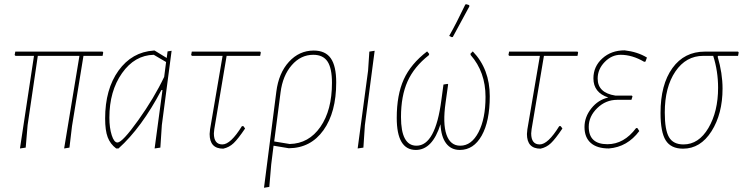

<svg xmlns="http://www.w3.org/2000/svg" viewBox="-20 -695 3502 904"><path d="M74 4 140 -432H53L49 -436L52 -452H463L466 -448L463 -432H373L319 -101L307 0L282 4L354 -432H158L110 -106L101 0Z M527 4Q499 -17 487 -49Q475 -81 475 -137Q475 -275 538 -362.5Q601 -450 704 -457H708L765 -422L769 -453L788 -456L742 -106L735 0L708 4L745 -271H740Q647 -94 538 4ZM495 -141Q495 -93 506 -58.5Q517 -24 533 -24Q556 -24 631 -129Q706 -234 753 -333L762 -403L704 -437Q614 -435 554.5 -350.5Q495 -266 495 -141Z M1031 5Q967 5 967 -64L969 -86L1028 -432H884L880 -436L883 -452H1205L1208 -448L1205 -432H1047L989 -87L987 -67Q987 -15 1027 -15Q1066 -15 1119 -101H1126L1134 -90Q1101 -41 1080 -21Q1059 -1 1031 5Z M1223 189 1281 -263Q1292 -351 1340.5 -404Q1389 -457 1457 -457Q1512 -457 1537.5 -420.5Q1563 -384 1563 -307Q1563 -166 1503 -82Q1443 2 1340 3L1268 -9L1257 79L1248 185ZM1301 -260 1271 -29 1344 -17Q1434 -19 1488.5 -97.5Q1543 -176 1543 -305Q1543 -374 1522 -405.5Q1501 -437 1455 -437Q1396 -437 1353.5 -388Q1311 -339 1301 -260Z M1744 -456 1698 -106 1691 0 1664 4 1713 -362 1719 -452Z M2171 -674 2176 -675 2189 -671 2190 -665Q2167 -622 2112 -521L2107 -520L2095 -526Q2129 -586 2171 -674ZM1938 11Q1848 11 1848 -140Q1848 -248 1881 -321Q1914 -394 1991 -453L2001 -441L1999 -435Q1930 -381 1899 -312Q1868 -243 1868 -144Q1868 -9 1941 -9Q2030 -9 2058 -223L2068 -297L2087 -300L2090 -298L2078 -212Q2064 -114 2082 -61.5Q2100 -9 2147 -9Q2200 -9 2233 -72.5Q2266 -136 2266 -239Q2266 -356 2196 -436L2195 -442L2206 -453Q2286 -370 2286 -242Q2286 -124 2248 -56.5Q2210 11 2145 11Q2104 11 2080.5 -20Q2057 -51 2054 -110Q2016 11 1938 11Z M2525 5Q2461 5 2461 -64L2463 -86L2522 -432H2378L2374 -436L2377 -452H2699L2702 -448L2699 -432H2541L2483 -87L2481 -67Q2481 -15 2521 -15Q2560 -15 2613 -101H2620L2628 -90Q2595 -41 2574 -21Q2553 -1 2525 5Z M2847 4Q2791 4 2761.5 -22Q2732 -48 2732 -97Q2732 -144 2764 -184.5Q2796 -225 2844 -236Q2774 -259 2774 -326Q2774 -382 2816 -420Q2858 -458 2921 -458Q2982 -451 3026 -424L3019 -405L3013 -404Q2957 -437 2902 -437Q2860 -437 2827 -403Q2794 -369 2794 -325Q2794 -258 2877 -245H2955L2958 -241L2953 -225H2886Q2832 -225 2792 -186Q2752 -147 2752 -98Q2752 -16 2840 -16Q2918 -16 2975 -92H2981L2990 -78Q2934 -3 2847 4Z M3196 5Q3139 5 3114.5 -34Q3090 -73 3090 -163Q3090 -297 3146 -374.5Q3202 -452 3299 -452H3455L3458 -448L3455 -432H3361L3359 -428Q3382 -350 3382 -278Q3382 -159 3330 -77Q3278 5 3196 5ZM3198 -15Q3270 -15 3315.5 -92.5Q3361 -170 3361 -282Q3361 -360 3338 -432H3291Q3210 -432 3160 -358.5Q3110 -285 3110 -165Q3110 -83 3130 -49Q3150 -15 3198 -15Z"/></svg>

Font: Alegreya Sans SC Thin
Style: Italic
Weight: 100
Italic angle: -7°
Designer: Juan Pablo del Peral
Foundry: Huerta Tipografica
Version: Version 2.007